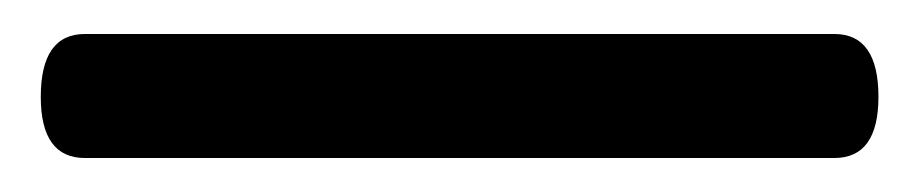

<svg xmlns="http://www.w3.org/2000/svg" viewBox="-20 75 540 113"><path d="M471 168Q497 168 497 132Q497 95 471 95H30Q4 95 4 132Q4 168 30 168Z"/></svg>

Font: LXGW WenKai Mono Medium
Style: Regular
Weight: 500
Monospace: yes
Designer: LXGW / Fontworks Inc.
Foundry: LXGW / Fontworks Inc.
Version: Version 1.520; June 14, 2025